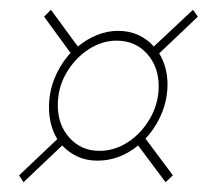

<svg xmlns="http://www.w3.org/2000/svg" viewBox="-20 -485 432 392"><path d="M28 -113 19 -127 97 -201Q80 -229 80 -266Q80 -298 92 -326.5Q104 -355 124 -377L70 -451L84 -465L139 -390Q157 -405 178 -413.5Q199 -422 221 -422Q244 -422 262.5 -413.5Q281 -405 294 -390L374 -465L384 -451L305 -376Q313 -363 317.5 -347Q322 -331 322 -313Q322 -281 309.5 -252Q297 -223 277 -202L333 -127L318 -113L262 -188Q244 -173 223 -165Q202 -157 179 -157Q157 -157 139 -165Q121 -173 107 -188ZM183 -177Q214 -177 241.5 -195Q269 -213 286.5 -243.5Q304 -274 304 -309Q304 -349 280 -375.5Q256 -402 218 -402Q188 -402 160.5 -384Q133 -366 115.5 -336Q98 -306 98 -270Q98 -230 122 -203.5Q146 -177 183 -177Z"/></svg>

Font: Georama ExtraCondensed Thin Thin
Style: Italic
Weight: 250
Italic angle: -9°
Version: Version 1.001